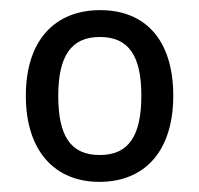

<svg xmlns="http://www.w3.org/2000/svg" viewBox="-20 -742 393 379"><path d="M322 -553C322 -664 266 -722 178 -722C87 -722 31 -661 31 -553C31 -443 89 -383 176 -383C267 -383 322 -445 322 -553ZM95 -553C95 -632 121 -669 177 -669C234 -669 259 -632 259 -553C259 -474 234 -436 177 -436C119 -436 95 -474 95 -553Z"/></svg>

Font: Noto Sans Armenian SemiCondensed
Style: Regular
Weight: 400
Width: 4
Designer: Monotype Design Team
Foundry: Monotype Imaging Inc.
Version: Version 2.008